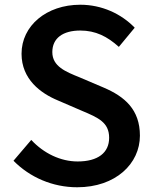

<svg xmlns="http://www.w3.org/2000/svg" viewBox="-20 -774 648 811"><path d="M306 17C469 17 571 -83 571 -201C571 -311 507 -366 418 -404L317 -447C258 -471 201 -493 201 -554C201 -613 246 -645 319 -645C384 -645 433 -620 482 -576L549 -657C492 -716 410 -754 319 -754C176 -754 71 -665 71 -547C71 -439 152 -380 224 -350L326 -306C395 -277 441 -257 441 -192C441 -129 394 -92 308 -92C236 -92 165 -126 112 -183L37 -95C106 -25 202 17 306 17Z"/></svg>

Font: Bithumb Trading Sans Semibold
Style: Regular
Weight: 600
Designer: HamHyungwon
Foundry: Bithumb
Version: Version 1.100;Glyphs 3.1.2 (3151)